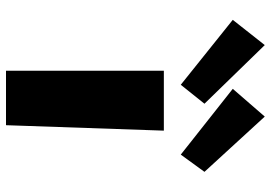

<svg xmlns="http://www.w3.org/2000/svg" viewBox="-148 -732 881 624"><g transform="rotate(90 292.0 -420.5)"><path d="M210.4 -513H405.1L387.4 0H210.4ZM317.6 -645 256 -568 45 -737 127 -841ZM539 -645 483 -568 269.2 -737 359.4 -841Z"/></g></svg>

Font: Hussar
Style: BdSuprExt
Weight: 700
Foundry: Cannot Into Space Fonts
Version: Version 2.00